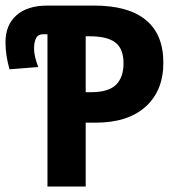

<svg xmlns="http://www.w3.org/2000/svg" viewBox="-20 -679 640 699"><path d="M574.7 -450.7Q574.7 -348.6 510 -290.5Q445.3 -232.4 328.6 -232.4H292V0H152.8V-554.2H134.8Q104 -554.2 104 -500.5Q104 -475.6 119.1 -435.1L14.6 -426.8Q0 -478 0 -524.9Q0 -587.9 39.8 -623.3Q79.6 -658.7 153.3 -658.7H322.8Q446.8 -658.7 510.7 -606.4Q574.7 -554.2 574.7 -450.7ZM429.7 -448.2Q429.7 -501.5 400.1 -524.2Q370.6 -546.9 306.6 -546.9H292V-343.3H310.5Q374.5 -343.3 402.1 -370.1Q429.7 -397 429.7 -448.2Z"/></svg>

Font: Liberation Mono
Style: Bold
Weight: 700
Monospace: yes
Designer: Steve Matteson
Foundry: Ascender Corporation
Version: Version 2.1.5